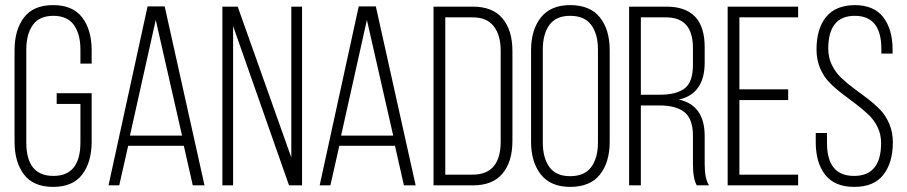

<svg xmlns="http://www.w3.org/2000/svg" viewBox="-20 -726 3551 752"><path d="M339 -529V-477H295V-532Q295 -592 269.5 -628Q244 -664 189 -664Q134 -664 108.5 -628Q83 -592 83 -532V-168Q83 -37 189 -37Q295 -37 295 -168V-319H202V-361H339V-171Q339 -91 302 -42.5Q265 6 188 6Q111 6 74 -42.5Q37 -91 37 -171V-529Q37 -609 74 -657.5Q111 -706 188 -706Q265 -706 302 -657.5Q339 -609 339 -529Z M700 -155H482L447 0H405L558 -701H625L781 0H735ZM590 -648 489 -195H693Z M893 -624V0H851V-700H911L1121 -109V-700H1163V0H1112Z M1527 -155H1309L1274 0H1232L1385 -701H1452L1608 0H1562ZM1417 -648 1316 -195H1520Z M1678 -700H1832Q1910 -700 1948.5 -653.5Q1987 -607 1987 -526V-174Q1987 -93 1948.5 -46.5Q1910 0 1832 0H1678ZM1724 -42H1831Q1941 -42 1941 -172V-528Q1941 -588 1914 -623Q1887 -658 1831 -658H1724Z M2060 -171V-529Q2060 -609 2098.5 -657.5Q2137 -706 2213 -706Q2291 -706 2329.5 -658Q2368 -610 2368 -529V-171Q2368 -90 2329.5 -42Q2291 6 2213 6Q2137 6 2098.5 -42.5Q2060 -91 2060 -171ZM2106 -532V-168Q2106 -107 2132 -71.5Q2158 -36 2213 -36Q2269 -36 2295.5 -71.5Q2322 -107 2322 -168V-532Q2322 -593 2295.5 -628.5Q2269 -664 2213 -664Q2158 -664 2132 -628.5Q2106 -593 2106 -532Z M2444 -700H2590Q2740 -700 2740 -542V-481Q2740 -359 2639 -336Q2740 -314 2740 -193V-84Q2740 -26 2757 0H2709Q2694 -26 2694 -84V-194Q2694 -260 2661 -286.5Q2628 -313 2563 -313H2490V0H2444ZM2490 -355H2564Q2630 -355 2662 -380Q2694 -405 2694 -472V-538Q2694 -658 2589 -658H2490Z M2876 -376H3067V-334H2876V-42H3106V0H2830V-700H3106V-658H2876Z M3327 -706Q3403 -706 3439.5 -658.5Q3476 -611 3476 -531V-516H3432V-534Q3432 -664 3328 -664Q3224 -664 3224 -535Q3224 -501 3238 -472Q3252 -443 3274.5 -421.5Q3297 -400 3323.5 -380.5Q3350 -361 3377 -340.5Q3404 -320 3426.5 -297Q3449 -274 3463 -241Q3477 -208 3477 -169Q3477 -89 3440 -41.5Q3403 6 3326 6Q3249 6 3212 -41.5Q3175 -89 3175 -169V-205H3219V-166Q3219 -37 3325 -37Q3431 -37 3431 -166Q3431 -200 3417 -228.5Q3403 -257 3380.5 -278Q3358 -299 3331.5 -319Q3305 -339 3278 -359.5Q3251 -380 3228.5 -403Q3206 -426 3192 -459Q3178 -492 3178 -532Q3178 -613 3215 -659Q3252 -705 3327 -706Z"/></svg>

Font: Bebas Neue Book
Style: Regular
Weight: 400
Designer: Ryoichi Tsunekawa
Foundry: Ryoichi Tsunekawa
Version: Version 001.003